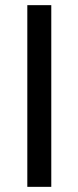

<svg xmlns="http://www.w3.org/2000/svg" viewBox="-20 -725 304 745"><path d="M86 0V-705H179V0Z"/></svg>

Font: Mulish ExtraLight Medium
Style: Regular
Weight: 500
Version: Version 3.603